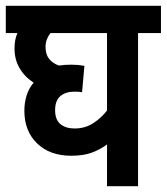

<svg xmlns="http://www.w3.org/2000/svg" viewBox="-20 -642 575 662"><path d="M535 -528H456V0H349V-144Q325 -126 296 -115.5Q267 -105 225 -105Q152 -105 108 -147.5Q64 -190 64 -260Q64 -287 71.5 -312Q79 -337 96 -357Q65 -377 47.5 -407Q30 -437 30 -475Q30 -505 40 -528H0V-622H535ZM170 -262Q170 -229 188.5 -214Q207 -199 237 -199Q273 -199 301 -217Q329 -235 349 -261V-528H154Q146 -518 141.5 -506Q137 -494 137 -480Q137 -455 149 -439.5Q161 -424 183 -416Q203 -419 226 -419Q249 -419 271 -415L263 -324Q254 -326 237 -326Q206 -326 188 -310.5Q170 -295 170 -262Z"/></svg>

Font: Noto Sans Condensed SemiBold
Style: Italic
Weight: 600
Width: 3
Italic angle: -12°
Designer: Monotype Design Team
Foundry: Monotype Imaging Inc.
Version: Version 2.013; ttfautohint (v1.8.4.7-5d5b)